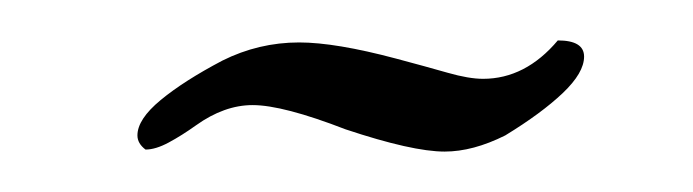

<svg xmlns="http://www.w3.org/2000/svg" viewBox="-20 -471 343 95"><path d="M200 -396Q184 -396 151 -407Q120 -419 105 -419Q91 -419 77 -409Q70 -404 63.5 -400.5Q57 -397 52 -397Q48 -400 48 -404Q48 -412 59.5 -421.5Q71 -431 90 -441Q108 -450 128 -450Q137 -450 149 -448Q161 -446 176 -442Q191 -438 201.5 -435Q212 -432 219 -432Q240 -432 256 -451Q269 -451 269 -443Q269 -435 258.5 -425Q248 -415 230 -404Q214 -396 200 -396Z"/></svg>

Font: WindSong Medium
Style: Regular
Weight: 500
Designer: Robert E. Leuschke
Foundry: Robert E. Leuschke
Version: Version 1.010; ttfautohint (v1.8.3)